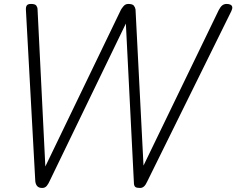

<svg xmlns="http://www.w3.org/2000/svg" viewBox="-20 -951 1198 974"><path d="M194 2.5Q177 2.5 168.8 -6.8Q160.5 -16 159 -32L111.5 -900Q110.5 -915.5 115.8 -923.2Q121 -931 137.5 -931Q158.5 -931 164.5 -922.2Q170.5 -913.5 170.5 -903.5L210 -106.5L593 -900.5Q596.5 -907.5 606.2 -919.2Q616 -931 630.5 -931Q652.5 -931 659.2 -922Q666 -913 667.5 -903L708 -111L1089.5 -899.5Q1098 -916 1107.2 -923.5Q1116.5 -931 1130 -931Q1142 -931 1149.5 -927Q1157 -923 1158.2 -915Q1159.5 -907 1153.5 -894.5L727 -30.5Q719.5 -13.5 710.8 -5.5Q702 2.5 690.5 2.5Q673.5 2.5 667 -2.2Q660.5 -7 659.5 -19.5L618.5 -831.5L231.5 -32Q226.5 -20 217.8 -8.8Q209 2.5 194 2.5Z"/></svg>

Font: Edu VIC WA NT Hand
Style: Regular
Weight: 400
Designer: Tina and Corey Anderson, Eben Sorkin, Mirko Velimirovic
Foundry: Google for Education
Version: Version 1.000